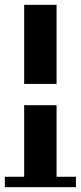

<svg xmlns="http://www.w3.org/2000/svg" viewBox="-20 -774 334 794"><path d="M294 -43V0H0V-43H80V-339H214V-43ZM80 -427V-754H214V-427Z"/></svg>

Font: Montserrat Subrayada
Style: Bold
Weight: 700
Version: Version 2.001